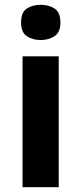

<svg xmlns="http://www.w3.org/2000/svg" viewBox="-20 -781 339 801"><path d="M150 -761Q183 -761 207.5 -745.5Q232 -730 232 -687Q232 -646 207.5 -630Q183 -614 150 -614Q116 -614 92 -630Q68 -646 68 -687Q68 -730 92 -745.5Q116 -761 150 -761ZM225 -546V0H74V-546Z"/></svg>

Font: Noto Sans Khmer UI
Style: Bold
Weight: 700
Designer: Danh Hong and the Monotype Design Team
Foundry: Monotype Imaging Inc.
Version: Version 2.002; ttfautohint (v1.8.4.7-5d5b)